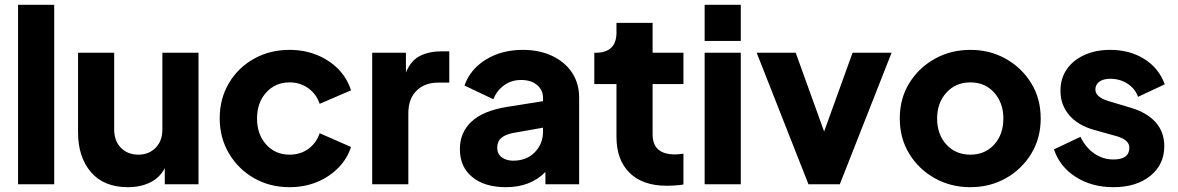

<svg xmlns="http://www.w3.org/2000/svg" viewBox="-20 -765 4888 797"><path d="M55 0H205V-745H55Z M511 12Q563 12 603 -7.5Q643 -27 664 -67V0H804V-546H654V-227Q654 -180 626 -151.5Q598 -123 554 -123Q510 -123 482 -151.5Q454 -180 454 -227V-546H304V-215Q304 -113 357.5 -50.5Q411 12 511 12Z M1182 12Q1244 12 1296 -9.5Q1348 -31 1385 -69Q1422 -107 1437 -155L1307 -212Q1293 -171 1260 -147Q1227 -123 1182 -123Q1123 -123 1085 -165Q1047 -207 1047 -273Q1047 -339 1085 -381Q1123 -423 1182 -423Q1226 -423 1259.5 -399Q1293 -375 1307 -334L1437 -390Q1421 -441 1384 -478.5Q1347 -516 1295 -537Q1243 -558 1182 -558Q1100 -558 1034 -521Q968 -484 930 -419.5Q892 -355 892 -274Q892 -193 930.5 -128Q969 -63 1034.5 -25.5Q1100 12 1182 12Z M1525 0H1675V-294Q1675 -355 1709 -388.5Q1743 -422 1798 -422H1845V-552H1813Q1763 -552 1724.5 -533.5Q1686 -515 1665 -464V-546H1525Z M2080 12Q2182 12 2244 -51V0H2384V-360Q2384 -419 2354.5 -463.5Q2325 -508 2272 -533Q2219 -558 2150 -558Q2063 -558 1997.5 -518Q1932 -478 1908 -410L2028 -353Q2042 -389 2072.5 -411Q2103 -433 2143 -433Q2185 -433 2209.5 -412Q2234 -391 2234 -360V-345L2083 -321Q1985 -305 1937 -260Q1889 -215 1889 -146Q1889 -72 1940.5 -30Q1992 12 2080 12ZM2044 -151Q2044 -178 2061 -192.5Q2078 -207 2110 -213L2234 -235V-218Q2234 -168 2200 -133Q2166 -98 2110 -98Q2082 -98 2063 -112Q2044 -126 2044 -151Z M2747 6Q2784 6 2817 1V-127Q2796 -124 2782 -124Q2689 -124 2689 -207V-416H2817V-546H2689V-670H2539V-630Q2539 -546 2452 -546H2447V-416H2539V-197Q2539 -101 2593.5 -47.5Q2648 6 2747 6Z M2905 -595H3055V-745H2905ZM2905 0H3055V-546H2905Z M3336 0H3466L3681 -546H3519L3401 -219L3283 -546H3121Z M4008 12Q4089 12 4155 -25Q4221 -62 4260.5 -126.5Q4300 -191 4300 -273Q4300 -356 4260.5 -420Q4221 -484 4155 -521Q4089 -558 4008 -558Q3927 -558 3860.5 -521Q3794 -484 3754.5 -420Q3715 -356 3715 -273Q3715 -191 3754.5 -126.5Q3794 -62 3860.5 -25Q3927 12 4008 12ZM4008 -123Q3947 -123 3908.5 -165Q3870 -207 3870 -273Q3870 -338 3908.5 -380.5Q3947 -423 4008 -423Q4069 -423 4107 -380.5Q4145 -338 4145 -273Q4145 -207 4107 -165Q4069 -123 4008 -123Z M4602 12Q4697 12 4755 -35Q4813 -82 4813 -158Q4813 -217 4777 -257.5Q4741 -298 4673 -318L4586 -344Q4527 -361 4527 -393Q4527 -414 4543.5 -426Q4560 -438 4589 -438Q4629 -438 4660.5 -417.5Q4692 -397 4704 -363L4815 -415Q4790 -483 4729.5 -520.5Q4669 -558 4589 -558Q4528 -558 4481 -536.5Q4434 -515 4408 -477Q4382 -439 4382 -388Q4382 -330 4418 -287.5Q4454 -245 4521 -226L4614 -200Q4668 -185 4668 -152Q4668 -103 4602 -103Q4558 -103 4522 -128Q4486 -153 4465 -197L4355 -145Q4379 -73 4445.5 -30.5Q4512 12 4602 12Z"/></svg>

Font: Plus Jakarta Sans ExtraBold
Style: Regular
Weight: 800
Designer: Gumpita Rahayu
Foundry: Tokotype
Version: Version 2.004; ttfautohint (v1.8.3)